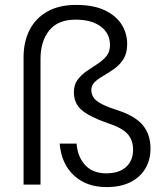

<svg xmlns="http://www.w3.org/2000/svg" viewBox="-20 -752 679 782"><path d="M414 10Q332 10 281 -37.5Q230 -85 223 -167H292Q296 -113 327 -79.5Q358 -46 413 -46Q465 -46 493.5 -72Q522 -98 522 -142Q522 -182 499 -207Q476 -232 420 -250Q345 -276 313 -303.5Q281 -331 281 -376Q281 -407 296 -427Q311 -447 332.5 -462Q354 -477 376 -491Q398 -505 413 -523Q428 -541 428 -568Q428 -616 390.5 -644Q353 -672 288 -672Q216 -672 180.5 -628Q145 -584 145 -512V0H76V-519Q76 -581 100 -629Q124 -677 172 -704.5Q220 -732 290 -732Q361 -732 407 -710Q453 -688 475.5 -652Q498 -616 498 -573Q498 -536 483.5 -512.5Q469 -489 447 -473Q425 -457 403 -444.5Q381 -432 366.5 -418.5Q352 -405 352 -385Q352 -369 361 -355Q370 -341 394 -328.5Q418 -316 462 -302Q533 -278 563 -240.5Q593 -203 593 -147Q593 -101 572 -65.5Q551 -30 511 -10Q471 10 414 10Z"/></svg>

Font: DM Sans 9pt Light
Style: Regular
Weight: 300
Version: Version 4.004;gftools[0.9.30]